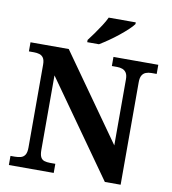

<svg xmlns="http://www.w3.org/2000/svg" viewBox="-98 -1016 984 1100"><g transform="rotate(10 394.0 -465.5)"><path d="M28.1 0V-53H52.7Q72.8 -53 88.4 -57.4Q104 -61.9 112.7 -75.9Q121.4 -90 121.4 -118.1V-599.9Q121.4 -627 112.5 -639.8Q103.6 -652.6 89.2 -656.8Q74.7 -661 58 -661H28.1V-714H250.6L603.4 -215.5V-599.9Q603.4 -624.7 594.8 -637.8Q586.2 -650.8 572.3 -655.9Q558.4 -661 541.1 -661H510.7V-714H771.5V-661H741.1Q723.2 -661 708.8 -655.4Q694.5 -649.8 686.4 -636Q678.3 -622.1 678.3 -595.9V0H586.4L196.3 -551.1V-118.1Q196.3 -90 203.5 -75.9Q210.8 -61.9 225.1 -57.4Q239.5 -53 258.6 -53H289V0ZM347.9 -784Q362.9 -803 381.2 -829Q399.5 -855 417.2 -882Q434.8 -909 444.8 -931H602.2V-921Q593.2 -908 572 -888Q550.8 -868 523.4 -846Q496 -824 467.8 -804.5Q439.5 -785 416.1 -771H347.9Z"/></g></svg>

Font: Noto Serif Telugu
Style: Regular
Weight: 400
Designer: Jelle Bosma - Monotype Design Team
Foundry: Monotype Imaging Inc.
Version: Version 2.003